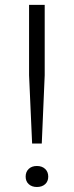

<svg xmlns="http://www.w3.org/2000/svg" viewBox="-20 -760 302 786"><path d="M111.5 -172.5 99 -452V-740H163V-452L151 -172.5ZM131 5.5Q110.5 5.5 97.8 -6Q85 -17.5 85 -37Q85 -56.5 97.5 -68.5Q110 -80.5 131 -80.5Q152 -80.5 164.8 -68.5Q177.5 -56.5 177.5 -37Q177.5 -17.5 164.8 -6Q152 5.5 131 5.5Z"/></svg>

Font: Encode Sans Expanded Light
Style: Regular
Weight: 300
Width: 7
Designer: Multiple Designers
Foundry: Impallari Type
Version: Version 3.000; ttfautohint (v1.8.3) -l 8 -r 50 -G 200 -x 14 